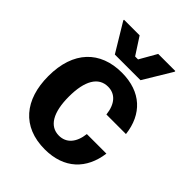

<svg xmlns="http://www.w3.org/2000/svg" viewBox="-204 -807 926 926"><g transform="rotate(45 258.5 -344.0)"><path d="M356.7 -550 444.2 -695V-700H327.5L277.5 -612.5H257.5L200.8 -700H94.2V-695L181.7 -550ZM265.8 12.5C398.3 12.5 475 -64.2 490.8 -183.3H357.5C350 -119.2 317.5 -82.5 267.5 -82.5C203.3 -82.5 168.3 -141.7 168.3 -250C168.3 -357.5 203.3 -417.5 268.3 -417.5C317.5 -417.5 350 -382.5 357.5 -316.7H490.8C476.7 -437.5 399.2 -512.5 267.5 -512.5C120.8 -512.5 28.3 -420 28.3 -250C28.3 -89.2 111.7 12.5 265.8 12.5Z"/></g></svg>

Font: Familjen Grotesk
Style: Bold
Weight: 700
Designer: Anders Wikstroem, Jonas Baeckman, Matilda Gysing, Kristian Moeller
Foundry: Familjen STHLM AB
Version: Version 2.000